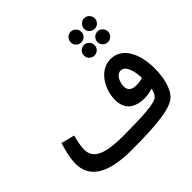

<svg xmlns="http://www.w3.org/2000/svg" viewBox="-209 -1118 1371 1371"><g transform="rotate(-45 476.5 -432.0)"><path d="M810 -778C839 -778 863 -801 863 -831C863 -860 839 -885 810 -885C780 -885 756 -860 756 -831C756 -801 780 -778 810 -778ZM674 -777C703 -777 727 -801 727 -830C727 -860 703 -885 674 -885C644 -885 620 -860 620 -830C620 -801 644 -777 674 -777ZM674 -644C703 -644 727 -667 727 -697C727 -726 703 -751 674 -751C644 -751 620 -726 620 -697C620 -667 644 -644 674 -644ZM810 -644C839 -644 863 -667 863 -697C863 -726 839 -751 810 -751C780 -751 756 -726 756 -697C756 -667 780 -644 810 -644ZM382 21C637 21 798 6 851 -54C890 -98 913 -177 913 -275C913 -424 854 -546 736 -546C627 -546 553 -428 553 -317C553 -220 613 -175 713 -175C739 -175 769 -180 794 -189C789 -159 779 -141 765 -128C732 -100 610 -93 408 -93C204 -93 146 -142 146 -223C146 -260 158 -309 167 -343L65 -369C50 -318 31 -250 31 -193C31 -56 142 21 382 21ZM665 -339C665 -392 694 -437 729 -437C773 -437 798 -378 800 -292C779 -285 756 -282 736 -282C689 -282 665 -301 665 -339Z"/></g></svg>

Font: Noto Sans Arabic SemCond SemBd
Style: Regular
Weight: 600
Width: 4
Designer: Monotype Design Team, Nadine Chahine, Nizar Qandah and Khaled Hosny
Foundry: Monotype Imaging Inc.
Version: Version 2.012